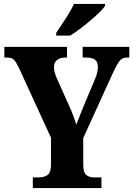

<svg xmlns="http://www.w3.org/2000/svg" viewBox="-20 -951 675 971"><path d="M146 0V-54H177Q204 -54 221 -66.5Q238 -79 238 -121V-254L76 -607Q62 -636 51.5 -648Q41 -660 13 -660H2V-714H319V-660H311Q284 -660 268.5 -647.5Q253 -635 253 -613Q253 -588 266 -558L330 -415Q343 -387 350.5 -365.5Q358 -344 366 -321Q375 -345 387 -374.5Q399 -404 412 -436L460 -550Q470 -573 472.5 -588.5Q475 -604 475 -611Q475 -638 460.5 -649Q446 -660 415 -660H398V-714H634V-660H623Q599 -660 586 -644.5Q573 -629 551 -582L401 -253V-121Q401 -78 416.5 -66Q432 -54 453 -54H493V0ZM264 -784Q277 -805 294.5 -830.5Q312 -856 328 -882.5Q344 -909 354 -931H511V-921Q503 -908 483 -888.5Q463 -869 437 -847Q411 -825 384.5 -805Q358 -785 335 -771H264Z"/></svg>

Font: Noto Serif Thai Condensed ExtraBold
Style: Regular
Weight: 800
Width: 3
Designer: Monotype Design Team
Foundry: Monotype Imaging Inc.
Version: Version 2.002; ttfautohint (v1.8.4.7-5d5b)